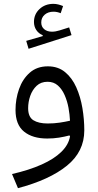

<svg xmlns="http://www.w3.org/2000/svg" viewBox="-20 -714 507 996"><path d="M307.2 -682.6Q294.6 -687.7 282.1 -690.9Q269.6 -694 257 -694Q213.7 -694 184.9 -667Q156.2 -640.1 156.2 -600.1Q156.2 -576.3 168.4 -558.1Q180.6 -539.8 201.5 -531.5V-526.6L116 -502L128.2 -460.9L351 -531.9L338.7 -571.9L288.8 -556.2Q267.9 -549.6 249.5 -549.6Q224.8 -549.6 209.4 -562.5Q194 -575.4 194 -597.5Q194 -622.4 211.9 -637.9Q229.7 -653.3 257.6 -653.3Q267.5 -653.3 276.9 -651.2Q286.3 -649.1 294.8 -645.5ZM343.3 -7Q336.2 36.4 298.6 73.3Q261 110.3 196.3 139.3Q131.6 168.4 42.4 188.8L73.2 262.1Q236.9 218.8 327.1 145.6Q417.3 72.5 417.3 -37.7Q417.3 -94.8 407.5 -153.2Q397.7 -211.6 375.8 -260.8Q353.9 -310 317.6 -339.9Q281.3 -369.9 228.3 -369.9Q171.8 -369.9 134.5 -337Q97.1 -304 78.8 -252.1Q60.5 -200.1 60.5 -143.6Q60.5 -66.9 104.8 -31.2Q149 4.6 224.9 4.6Q257.3 4.6 286.5 -0.1Q315.8 -4.8 340.3 -11.5ZM343.1 -87.8Q318.7 -82.2 289.4 -77.8Q260.2 -73.4 227.3 -73.4Q180.3 -73.4 153.1 -90.3Q126 -107.3 126 -152.8Q126 -185.2 136.9 -216.7Q147.9 -248.2 170.1 -269Q192.4 -289.8 226.7 -289.8Q258.6 -289.8 280.2 -270.5Q301.8 -251.3 315.3 -220.6Q328.8 -190 335.3 -154.9Q341.7 -119.7 343.1 -87.8Z"/></svg>

Font: Estedad-FD VF
Style: Regular
Weight: 100
Designer: Amin Abedi
Version: Version 7.3